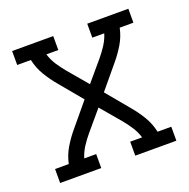

<svg xmlns="http://www.w3.org/2000/svg" viewBox="-99 -615 699 711"><g transform="rotate(-20 250.0 -260.0)"><path d="M21 0V-55H75Q82 -88 99 -116.5Q116 -145 138 -171L212 -260L138 -349Q116 -375 99 -403.5Q82 -432 75 -465H21V-520H183V-465H136Q143 -442 156 -422Q169 -402 184 -384L250 -306L316 -384Q331 -402 344 -422Q357 -442 364 -465H317V-520H479V-465H425Q418 -432 401 -403.5Q384 -375 362 -349L288 -260L362 -171Q384 -145 401 -116.5Q418 -88 425 -55H479V0H317V-55H364Q357 -78 344 -98Q331 -118 316 -136L250 -214L184 -136Q169 -118 156 -98Q143 -78 136 -55H183V0Z"/></g></svg>

Font: Iosevka Curly Slab Light
Style: Regular
Weight: 300
Monospace: yes
Designer: Belleve Invis
Foundry: Belleve Invis
Version: Version 22.1.2; ttfautohint (v1.8.4)